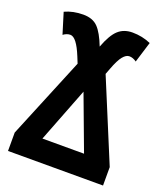

<svg xmlns="http://www.w3.org/2000/svg" viewBox="-134 -812 768 902"><g transform="rotate(20 250.0 -361.5)"><path d="M488 0V-92L320 -497L331 -526Q349 -574 365 -593.5Q381 -613 397 -613Q415 -613 433 -600L465 -704Q422 -723 373 -723Q330 -723 302 -697.5Q274 -672 250 -608Q226 -670 200 -696.5Q174 -723 127 -723Q76 -723 35 -704L67 -600Q84 -613 102 -613Q133 -613 167 -529L180 -497L13 -92V0ZM251 -383 353 -110H145Z"/></g></svg>

Font: Noto Sans Mono UI Condensed
Style: Bold
Weight: 700
Width: 3
Designer: Monotype Design team
Foundry: Monotype Imaging Inc.
Version: 1.000